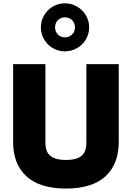

<svg xmlns="http://www.w3.org/2000/svg" viewBox="-20 -1118 785 1144"><path d="M494.6 -268.6C494.6 -208 471.7 -165 373 -165C274.9 -165 250.5 -208 250.5 -268.6V-735.8H58.1V-272.5C58.1 -184.6 84.5 -116.2 137.2 -67.9C189.9 -19 268.6 5.4 373 5.4C477.5 5.4 556.2 -19 608.9 -67.9C661.1 -116.2 687.5 -184.6 687.5 -272.5V-735.8H494.6ZM366.7 -1098.1C287.6 -1098.1 223.6 -1034.2 223.6 -955.1C223.6 -876 287.6 -812 366.7 -812C446.3 -812 511.2 -876 511.2 -955.1C511.2 -1034.2 446.3 -1098.1 366.7 -1098.1ZM366.7 -1014.6C401.4 -1014.6 426.8 -989.7 426.8 -955.1C426.8 -921.4 401.4 -895.5 366.7 -895.5C333 -895.5 308.1 -921.4 308.1 -955.1C308.1 -989.7 333 -1014.6 366.7 -1014.6Z"/></svg>

Font: Estedad Black
Style: Regular
Weight: 900
Designer: Amin Abedi
Version: Version 7.3